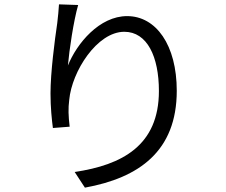

<svg xmlns="http://www.w3.org/2000/svg" viewBox="-20 -812 1040 882"><path d="M339 -789 251 -792C249 -765 247 -736 243 -706C231 -625 212 -478 212 -383C212 -318 218 -262 223 -224L300 -230C294 -280 293 -314 298 -353C310 -484 426 -666 551 -666C656 -666 710 -552 710 -394C710 -143 540 -54 323 -22L370 50C618 5 792 -117 792 -395C792 -605 697 -738 564 -738C437 -738 333 -613 292 -511C298 -581 318 -716 339 -789Z"/></svg>

Font: Noto Sans HK
Style: Regular
Weight: 400
Designer: Ryoko NISHIZUKA 西塚涼子 (kana, bopomofo & ideographs); Paul D. Hunt (Latin, Greek & Cyrillic); Sandoll Communications 산돌커뮤니
Foundry: Adobe
Version: Version 2.004;hotconv 1.0.118;makeotfexe 2.5.65603